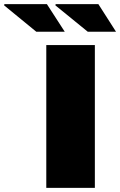

<svg xmlns="http://www.w3.org/2000/svg" viewBox="-149 -905 579 925"><path d="M74 0V-688H308V0ZM274 -752 118 -879 119 -885H325L410 -752ZM26 -752 -129 -879 -128 -885H77L163 -752Z"/></svg>

Font: Archivo SemiExpanded Black
Style: Regular
Weight: 900
Width: 6
Designer: Hector Gatti
Foundry: Omnibus-Type
Version: Version 2.001